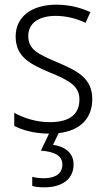

<svg xmlns="http://www.w3.org/2000/svg" viewBox="-20 -562 456 822"><path d="M295 142C295 94 261 66 207 58L231 8C324 -3 375 -55 375 -138C375 -228 310 -259 226 -295C144 -330 101 -349 101 -408C101 -463 146 -494 219 -494C264 -494 311 -482 346 -464L367 -510C326 -529 277 -542 221 -542C114 -542 47 -489 47 -406C47 -318 108 -288 195 -251C278 -217 320 -193 320 -136C320 -75 281 -39 193 -39C137 -39 82 -56 41 -79V-23C76 -5 126 10 190 10L155 83C212 87 247 103 247 143C247 181 217 201 169 201C150 201 132 199 118 195V234C131 238 149 240 170 240C248 240 295 203 295 142Z"/></svg>

Font: Noto Sans Gujarati UI SemiCondensed Light
Style: Regular
Weight: 300
Width: 4
Designer: Jelle Bosma - Monotype Design Team, Universal Thirst
Foundry: Monotype Imaging Inc.
Version: Version 2.106